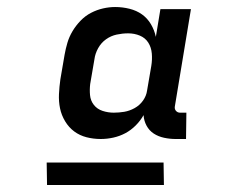

<svg xmlns="http://www.w3.org/2000/svg" viewBox="-20 -713 640 547"><path d="M267 -317Q246 -317 226.5 -322Q207 -327 191.5 -338.5Q176 -350 165.5 -367.5Q155 -385 151 -404.5Q147 -424 148 -445Q149 -466 152 -487L164 -557Q167 -574 172 -591Q177 -608 186.5 -624Q196 -640 209.5 -654Q223 -668 239.5 -676.5Q256 -685 273.5 -689Q291 -693 308 -693Q329 -693 349 -688Q369 -683 384.5 -672Q400 -661 410 -644Q420 -627 424 -608L437 -687H524L478 -409Q477 -402 481.5 -397Q486 -392 493 -392H511L510 -317H480Q464 -317 447.5 -320.5Q431 -324 418 -332.5Q405 -341 397.5 -355Q390 -369 389 -385Q380 -369 366.5 -355.5Q353 -342 337 -333.5Q321 -325 303 -321Q285 -317 267 -317ZM304 -392Q319 -392 334 -394.5Q349 -397 363.5 -405Q378 -413 387.5 -426.5Q397 -440 399 -455L411 -525Q414 -543 412.5 -560.5Q411 -578 402.5 -591.5Q394 -605 378.5 -611.5Q363 -618 345 -618Q329 -618 312.5 -614.5Q296 -611 282 -601Q268 -591 259.5 -575.5Q251 -560 249 -544L237 -474Q235 -458 236.5 -442Q238 -426 247.5 -414Q257 -402 272.5 -397Q288 -392 304 -392ZM447 -186H114L113 -250H446Z"/></svg>

Font: Iosevka Semibold Extended
Style: Italic
Weight: 600
Width: 7
Italic angle: -9°
Monospace: yes
Designer: Belleve Invis
Foundry: Belleve Invis
Version: Version 32.5.0; ttfautohint (v1.8.4)